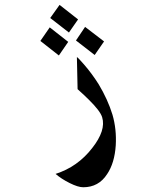

<svg xmlns="http://www.w3.org/2000/svg" viewBox="-20 -538 662 801"><path d="M327.1 243.2Q305.7 243.2 270.5 225.6Q235.4 208 211.9 187.5Q303.7 158.2 364.3 80.1Q422.9 5.9 406.2 -48.8Q398.4 -75.2 349.6 -123Q334 -138.7 303.7 -166L300.8 -299.8Q303.7 -299.8 330.1 -269.5Q363.3 -231.4 391.6 -186.5Q429.7 -123 449.2 -59.6Q466.8 1 462.9 68.4Q458 142.6 426.8 188.5Q391.6 243.2 327.1 243.2ZM264.6 -363.3 225.6 -306.6 148.4 -367.2 187.5 -423.8ZM414.1 -365.2 375 -308.6 296.9 -369.1 335 -425.8ZM305.7 -457 267.6 -402.3 189.5 -462.9 228.5 -517.6Z"/></svg>

Font: Thabit-Bold-Oblique
Style: Bold Oblique
Weight: 700
Designer: Regenerated by Nadim Shaikli
Foundry: MAK Alagha
Version: 0.01